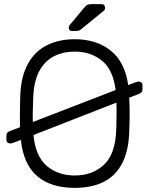

<svg xmlns="http://www.w3.org/2000/svg" viewBox="-20 -900 722 930"><path d="M342 10Q227 10 160.5 -46.5Q94 -103 81 -222L43 -208Q36 -205 30 -205Q22 -205 16.5 -209.5Q11 -214 11 -223V-242Q11 -253 16 -258Q21 -263 33 -267L77 -284Q76 -323 76.5 -358.5Q77 -394 78 -434Q81 -527 114 -588.5Q147 -650 205.5 -680Q264 -710 342 -710Q447 -710 516 -655Q585 -600 601 -488L638 -502Q646 -505 651 -505Q659 -505 664.5 -500.5Q670 -496 670 -487V-468Q670 -457 665 -452.5Q660 -448 648 -443L606 -427Q608 -384 608 -346.5Q608 -309 606 -266Q604 -172 572.5 -110.5Q541 -49 483 -19.5Q425 10 342 10ZM342 -50Q428 -50 483.5 -102Q539 -154 543 -271Q544 -309 544.5 -339Q545 -369 544 -403L142 -246Q152 -143 206.5 -96.5Q261 -50 342 -50ZM139 -309 540 -464Q528 -562 474 -606Q420 -650 342 -650Q286 -650 241.5 -627.5Q197 -605 170.5 -556Q144 -507 141 -429Q140 -395 139 -367Q138 -339 139 -309ZM329 -750Q313 -750 313 -766Q313 -774 318 -779L387 -862Q395 -872 402 -876Q409 -880 424 -880H470Q489 -880 489 -861Q489 -854 484 -849L375 -760Q367 -753 360.5 -751.5Q354 -750 344 -750Z"/></svg>

Font: Rubik Light Light
Style: Regular
Weight: 300
Version: Version 2.101